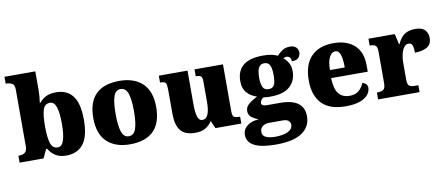

<svg xmlns="http://www.w3.org/2000/svg" viewBox="-81 -1100 3903 1674"><g transform="rotate(-10 1870.5 -263.5)"><path d="M428 10Q370 10 332.5 -14.5Q295 -39 273 -78H265L228 0H16V-61H22Q39 -61 55.5 -66Q72 -71 83 -85.5Q94 -100 94 -130V-633Q94 -674 73 -686.5Q52 -699 20 -699H16V-760H289V-599Q289 -571 286.5 -539.5Q284 -508 280 -484H287Q307 -511 343 -530Q379 -549 435 -549Q531 -549 582 -482.5Q633 -416 633 -271Q633 -125 580.5 -57.5Q528 10 428 10ZM367 -73Q405 -73 421.5 -124.5Q438 -176 438 -272Q438 -370 421 -419Q404 -468 366 -468Q320 -468 304.5 -419.5Q289 -371 289 -271Q289 -176 305 -124.5Q321 -73 367 -73Z M993 10Q864 10 790 -60Q716 -130 716 -271Q716 -412 787 -481.5Q858 -551 996 -551Q1125 -551 1199 -481.5Q1273 -412 1273 -271Q1273 -130 1202 -60Q1131 10 993 10ZM995 -61Q1040 -61 1058 -114.5Q1076 -168 1076 -271Q1076 -375 1057.5 -427Q1039 -479 994 -479Q949 -479 931.5 -427Q914 -375 914 -271Q914 -168 932 -114.5Q950 -61 995 -61Z M1572 10Q1480 10 1441 -39.5Q1402 -89 1402 -189V-402Q1402 -445 1393.5 -460Q1385 -475 1347 -475H1343V-536H1597V-234Q1597 -170 1608.5 -130Q1620 -90 1651 -90Q1686 -90 1701.5 -129Q1717 -168 1717 -235V-417Q1717 -458 1703 -466.5Q1689 -475 1663 -475H1659V-536H1911V-121Q1911 -78 1926 -69.5Q1941 -61 1967 -61H1979V0H1750L1722 -64H1717Q1695 -30 1660 -10Q1625 10 1572 10Z M2245 233Q1992 233 1992 103Q1992 56 2030.5 25Q2069 -6 2134 -10Q2103 -21 2075.5 -41Q2048 -61 2048 -98Q2048 -133 2077.5 -158.5Q2107 -184 2155 -208Q2105 -222 2069.5 -260Q2034 -298 2034 -366Q2034 -455 2090.5 -503Q2147 -551 2268 -551Q2308 -551 2338 -545.5Q2368 -540 2396 -527Q2421 -554 2447 -570.5Q2473 -587 2513 -587Q2548 -587 2566.5 -568.5Q2585 -550 2585 -524Q2585 -498 2568 -478Q2551 -458 2507 -458Q2507 -485 2494 -495Q2481 -505 2471 -505Q2460 -505 2452 -502Q2444 -499 2438 -497Q2464 -477 2481.5 -446Q2499 -415 2499 -371Q2499 -289 2443.5 -238Q2388 -187 2268 -187Q2258 -187 2238 -188Q2218 -189 2210 -191Q2200 -188 2189.5 -174.5Q2179 -161 2179 -146Q2179 -131 2192 -125Q2205 -119 2222 -119H2342Q2554 -119 2554 37Q2554 128 2478 180.5Q2402 233 2245 233ZM2266 -254Q2294 -254 2307.5 -269Q2321 -284 2325.5 -309.5Q2330 -335 2330 -365Q2330 -396 2325.5 -423Q2321 -450 2307.5 -466.5Q2294 -483 2266 -483Q2239 -483 2225 -466Q2211 -449 2206 -422Q2201 -395 2201 -364Q2201 -320 2213.5 -287Q2226 -254 2266 -254ZM2248 165Q2322 165 2364 144.5Q2406 124 2406 84Q2406 65 2390.5 50.5Q2375 36 2341 36H2212Q2198 36 2180.5 42Q2163 48 2150.5 63Q2138 78 2138 104Q2138 138 2171 151.5Q2204 165 2248 165Z M2902 10Q2760 10 2691.5 -62.5Q2623 -135 2623 -266Q2623 -407 2693 -479Q2763 -551 2890 -551Q3008 -551 3075.5 -489.5Q3143 -428 3143 -309V-254H2819Q2821 -160 2854.5 -117Q2888 -74 2952 -74Q3003 -74 3033.5 -100Q3064 -126 3080 -166Q3099 -161 3111.5 -148Q3124 -135 3124 -115Q3124 -85 3102 -56Q3080 -27 3031.5 -8.5Q2983 10 2902 10ZM2952 -325Q2952 -399 2938.5 -438.5Q2925 -478 2895 -478Q2863 -478 2842 -439Q2821 -400 2821 -325Z M3190 0V-61H3195Q3229 -61 3247.5 -73.5Q3266 -86 3266 -133V-407Q3266 -451 3251 -463Q3236 -475 3203 -475H3199V-536H3432L3453 -443H3458Q3484 -502 3521 -525.5Q3558 -549 3616 -549Q3675 -549 3700.5 -520.5Q3726 -492 3726 -450Q3726 -394 3685 -370Q3644 -346 3577 -346Q3577 -387 3569.5 -410Q3562 -433 3534 -433Q3511 -433 3494.5 -410.5Q3478 -388 3469.5 -352.5Q3461 -317 3461 -278V-128Q3461 -84 3477.5 -72.5Q3494 -61 3522 -61H3557V0Z"/></g></svg>

Font: Noto Serif Devanagari Black
Style: Regular
Weight: 900
Designer: Universal Thirst, Indian Type Foundry and the Monotype Design Team
Foundry: Monotype Imaging Inc.
Version: Version 2.004; ttfautohint (v1.8.4.7-5d5b)